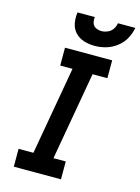

<svg xmlns="http://www.w3.org/2000/svg" viewBox="-138 -1025 801 1101"><g transform="rotate(15 262.0 -474.5)"><path d="M57 0V-106H145L237 -629H164V-735H444V-629H356L264 -106H337V0ZM325 -789Q292 -789 261 -798.5Q230 -808 209 -830.5Q188 -853 182 -884.5Q176 -916 181 -949H284Q281 -931 286 -914Q291 -897 307 -889Q323 -881 341 -881Q359 -881 377.5 -889Q396 -897 407 -913.5Q418 -930 421 -949H524Q518 -915 501 -884Q484 -853 454.5 -830.5Q425 -808 391.5 -798.5Q358 -789 325 -789Z"/></g></svg>

Font: Iosevka SS08
Style: Bold Italic
Weight: 700
Italic angle: -10°
Monospace: yes
Designer: Belleve Invis
Foundry: Belleve Invis
Version: 2.1.0; ttfautohint (v1.8.2)